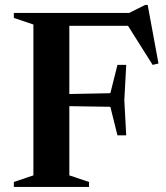

<svg xmlns="http://www.w3.org/2000/svg" viewBox="-20 -736 654 756"><path d="M477 -480.5 469.5 -341.5 477 -203H442.5L414.5 -315.5L187 -319V-364.5L414.5 -369L442.5 -480.5ZM551.5 -716.5H561.5L604 -486L581 -480.5L472 -653.5L538 -634.5H168.5V-685H488.5ZM253 -685V-45.5L330.5 -19.5V0H34.5V-19.5L111.5 -45.5V-639.5L34.5 -665.5V-685Z"/></svg>

Font: Newsreader 36pt SemiBold
Style: Regular
Weight: 600
Designer: Hugues Gentile
Foundry: Production Type
Version: Version 1.003